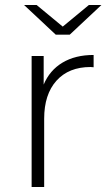

<svg xmlns="http://www.w3.org/2000/svg" viewBox="-20 -745 434 765"><path d="M353 -526V-477L341 -478Q254 -478 205 -423.5Q156 -369 156 -272V0H106V-522H154V-408Q178 -465 229 -495.5Q280 -526 353 -526ZM384 -725 258 -607H202L76 -725H126L230 -639L334 -725Z"/></svg>

Font: Idrija Light
Style: Regular
Weight: 300
Designer: Julieta Ulanovsky
Foundry: Julieta Ulanovsky
Version: Version 7.200